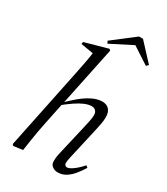

<svg xmlns="http://www.w3.org/2000/svg" viewBox="-218 -983 949 1091"><g transform="rotate(30 256.5 -438.0)"><path d="M53 8 45 0 155 -533Q163 -574 171 -614Q179 -654 183 -694L200 -671L99 -688L101 -702L251 -744L259 -736L177 -342L175 -335L147 -200Q140 -167 134 -134Q128 -101 123 -67.5Q118 -34 113 0ZM345 12Q327 12 311 1Q295 -10 295 -32Q295 -41 296 -54Q297 -67 303 -93L346 -278Q351 -301 357 -328Q363 -355 363 -372Q363 -392 352.5 -401.5Q342 -411 327 -411Q307 -411 282.5 -401Q258 -391 227.5 -370.5Q197 -350 159 -319V-338H164Q196 -371 230.5 -400Q265 -429 300 -446.5Q335 -464 366 -464Q395 -464 411 -446.5Q427 -429 427 -396Q427 -374 422.5 -351Q418 -328 413 -305L368 -107Q364 -91 362 -78.5Q360 -66 360 -58Q360 -49 365.5 -44Q371 -39 378 -39Q392 -39 417 -57Q442 -75 468 -105L480 -95Q465 -70 445 -45Q425 -20 400.5 -4Q376 12 345 12ZM387 -888 491 -776 478 -763 351 -846H389L226 -763L218 -778L361 -888Z"/></g></svg>

Font: Source Serif 4 60pt
Style: Italic
Weight: 400
Italic angle: -12°
Version: Version 4.004;hotconv 1.0.116;makeotfexe 2.5.65601